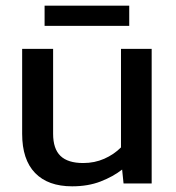

<svg xmlns="http://www.w3.org/2000/svg" viewBox="-20 -646 618 676"><path d="M137 -555V-626H435V-555ZM234 10Q149 10 103.5 -37Q58 -84 58 -175V-474H167V-175Q167 -122 193 -97Q219 -72 273 -72Q313 -72 347 -87Q381 -102 406 -127V-474H514V0H415L410 -49Q378 -24 334 -7Q290 10 234 10Z"/></svg>

Font: Kanit
Style: Regular
Weight: 400
Designer: Katatrad Team
Foundry: CadsonDemak
Version: Version 2.000; ttfautohint (v1.8.3)